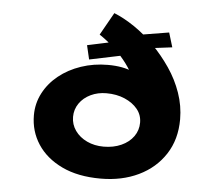

<svg xmlns="http://www.w3.org/2000/svg" viewBox="-53 -807 991 873"><g transform="rotate(5 442.5 -370.5)"><path d="M437 7Q333 7 260 -28Q187 -63 148.5 -122Q110 -181 110 -254Q110 -308 134.5 -355Q159 -402 202.5 -437Q246 -472 303.5 -491.5Q361 -511 426 -511Q495 -511 542 -489.5Q589 -468 616.5 -431Q644 -394 655 -348L572 -344Q571 -379 561 -412.5Q551 -446 533.5 -478.5Q516 -511 491.5 -541Q467 -571 438 -597Q409 -623 376 -645L434 -748Q479 -730 527 -697.5Q575 -665 618.5 -620.5Q662 -576 697.5 -524Q733 -472 753.5 -413Q774 -354 774 -293Q774 -201 730 -133.5Q686 -66 610 -29.5Q534 7 437 7ZM438 -139Q483 -139 518.5 -155Q554 -171 574 -199Q594 -227 594 -262Q594 -297 572.5 -323.5Q551 -350 514 -366Q477 -382 430 -382Q391 -382 358.5 -366.5Q326 -351 307 -323.5Q288 -296 288 -262Q288 -227 308 -199Q328 -171 362 -155Q396 -139 438 -139ZM338 -528 323 -592 487 -627 544 -658 690 -682 710 -616 598 -602 554 -573Z"/></g></svg>

Font: Lexend Tera ExtraBold
Style: Regular
Weight: 800
Designer: Bonnie Shaver-Troup, Thomas Jockin
Foundry: Lexend
Version: Version 1.007